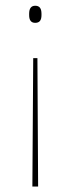

<svg xmlns="http://www.w3.org/2000/svg" viewBox="-20 -512 252 685"><path d="M98.5 -304.5H113.5L116 153.5H95.5ZM105.5 -491.5Q117 -491.5 122.5 -484.5Q128 -477.5 128 -463V-458Q128 -444 122.5 -437.2Q117 -430.5 105.5 -430.5Q95 -430.5 89.5 -437.2Q84 -444 84 -458V-463Q84 -477.5 89.5 -484.5Q95 -491.5 105.5 -491.5Z"/></svg>

Font: Anek Devanagari Thin
Style: Regular
Weight: 250
Designer: Kailash Malviya (Devanagari) & Yesha Goshar (Latin)
Foundry: Ek Type
Version: Version 1.003